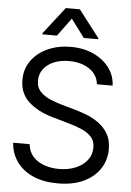

<svg xmlns="http://www.w3.org/2000/svg" viewBox="-62 -992 716 1050"><g transform="rotate(5 295.5 -466.5)"><path d="M368.2 -792 293.9 -891.6 220.7 -792H140.6V-797.9L255.9 -946.3H333L447.3 -797.9V-792ZM294.9 12.7Q216.8 12.7 159.7 -12.5Q102.5 -37.6 70.1 -82.8Q37.6 -127.9 33.2 -187.5H124Q127.9 -146.5 152.1 -119.6Q176.3 -92.8 213.9 -79.6Q251.5 -66.4 294.9 -66.4Q345.2 -66.4 385.5 -83Q425.8 -99.6 449.2 -129.4Q472.7 -159.2 472.7 -199.2Q472.7 -235.4 452.1 -257.8Q431.6 -280.3 398.7 -294.4Q365.7 -308.6 327.1 -319.3L238.3 -344.7Q152.8 -369.1 103.3 -414.8Q53.7 -460.4 53.7 -534.2Q53.7 -595.2 86.7 -640.9Q119.6 -686.5 176 -711.9Q232.4 -737.3 301.8 -737.3Q372.1 -737.3 426.8 -712.2Q481.4 -687 513.7 -643.8Q545.9 -600.6 547.9 -545.9H461.9Q455.6 -599.6 410.4 -629.4Q365.2 -659.2 298.8 -659.2Q251 -659.2 214.8 -643.6Q178.7 -627.9 158.7 -600.6Q138.7 -573.2 138.7 -538.1Q138.7 -499.5 162.6 -475.8Q186.5 -452.1 219.5 -439Q252.4 -425.8 279.3 -418L352.5 -397.5Q380.9 -389.6 415.8 -376.5Q450.7 -363.3 483.2 -340.8Q515.6 -318.4 536.6 -283.4Q557.6 -248.5 557.6 -197.3Q557.6 -138.7 526.9 -91.1Q496.1 -43.5 437.5 -15.4Q378.9 12.7 294.9 12.7Z"/></g></svg>

Font: Inter Tight
Style: Regular
Weight: 400
Designer: Rasmus Andersson
Foundry: rsms
Version: Version 3.002